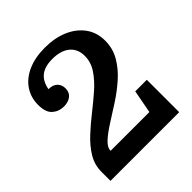

<svg xmlns="http://www.w3.org/2000/svg" viewBox="-199 -864 998 998"><g transform="rotate(-45 300.0 -365.5)"><path d="M152 -110H437L461 -238H546V0H41V-66Q41 -118 67.5 -161.5Q94 -205 135.5 -243.5Q177 -282 223.5 -318.5Q270 -355 311.5 -391.5Q353 -428 379.5 -468Q406 -508 406 -554Q406 -605 371.5 -633.5Q337 -662 275 -662Q220 -662 189.5 -638Q159 -614 150 -565Q182 -565 199 -548.5Q216 -532 216 -505Q216 -476 196 -460Q176 -444 143 -444Q107 -444 80.5 -467Q54 -490 54 -545Q54 -599 82 -641Q110 -683 163 -707Q216 -731 289 -731Q362 -731 417.5 -707Q473 -683 505 -639Q537 -595 537 -535Q537 -477 509 -429.5Q481 -382 437.5 -343.5Q394 -305 344.5 -273Q295 -241 251.5 -213.5Q208 -186 180 -160.5Q152 -135 152 -110Z"/></g></svg>

Font: Domine
Style: Bold
Weight: 700
Designer: Pablo Impallari, Rodrigo Fuenzalida, Brenda Gallo
Foundry: Pablo Impallari, Rodrigo Fuenzalida, Brenda Gallo
Version: Version 2.000